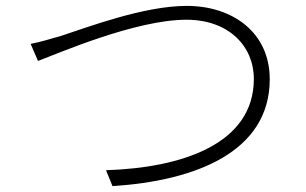

<svg xmlns="http://www.w3.org/2000/svg" viewBox="-20 -656 1040 652"><path d="M84 -507 109 -449C174 -473 439 -589 613 -589C757 -589 842 -499 842 -388C842 -166 596 -86 340 -78L362 -24C644 -42 896 -140 896 -387C896 -545 771 -636 614 -636C468 -636 276 -563 187 -534C148 -523 120 -514 84 -507Z"/></svg>

Font: Noto Sans HK Light
Style: Regular
Weight: 300
Designer: Ryoko NISHIZUKA 西塚涼子 (kana, bopomofo & ideographs); Paul D. Hunt (Latin, Greek & Cyrillic); Sandoll Communications 산돌커뮤니
Foundry: Adobe
Version: Version 2.004;hotconv 1.0.118;makeotfexe 2.5.65603